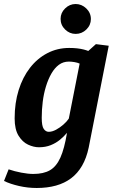

<svg xmlns="http://www.w3.org/2000/svg" viewBox="-40 -754 578 957"><path d="M143 183Q98 183 54.5 173Q11 163 -20 148L3 90Q32 100 66 106.5Q100 113 126 113Q177 113 209 94.5Q241 76 261 31.5Q281 -13 294 -92Q279 -74 259 -57.5Q239 -41 213 -30.5Q187 -20 154 -20Q128 -20 100 -33Q72 -46 52.5 -77.5Q33 -109 33 -164Q33 -241 53 -305Q73 -369 109.5 -416Q146 -463 196 -489Q246 -515 305 -515Q327 -515 344.5 -513Q362 -511 376 -507.5Q390 -504 400 -500L438 -534L502 -526L402 -18Q391 34 369 72Q347 110 314.5 134.5Q282 159 239 171Q196 183 143 183ZM203 -97Q220 -97 239.5 -107.5Q259 -118 276.5 -133.5Q294 -149 303 -163L357 -437Q346 -442 331 -444.5Q316 -447 303 -447Q275 -447 253.5 -431Q232 -415 216 -387Q200 -359 189 -323Q178 -287 173 -247Q168 -207 168 -167Q168 -126 178 -111.5Q188 -97 203 -97ZM337 -585Q307 -585 284.5 -607Q262 -629 262 -660Q262 -690 284.5 -712Q307 -734 337 -734Q367 -734 390 -712Q413 -690 413 -659Q413 -629 390.5 -607Q368 -585 337 -585Z"/></svg>

Font: Manuale
Style: Bold Italic
Weight: 700
Italic angle: -11°
Version: Version 1.002